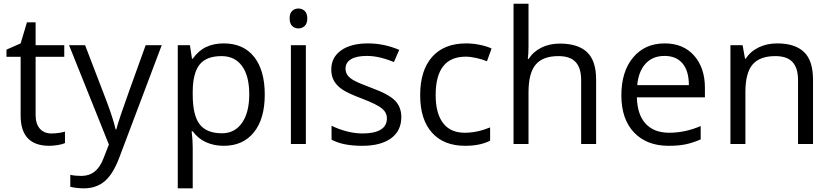

<svg xmlns="http://www.w3.org/2000/svg" viewBox="-20 -780 4504 1040"><path d="M258.8 -57.1Q280.3 -57.1 300.3 -60.3Q320.3 -63.5 332 -66.9V-4.9Q318.8 1.5 293.2 5.6Q267.6 9.8 247.1 9.8Q91.8 9.8 91.8 -153.8V-472.2H15.1V-511.2L91.8 -544.9L126 -659.2H172.9V-535.2H328.1V-472.2H172.9V-157.2Q172.9 -108.9 195.8 -83Q218.8 -57.1 258.8 -57.1Z M354 -535.2H440.9L558.1 -230Q596.7 -125.5 606 -79.1H609.9Q616.2 -104 636.5 -164.3Q656.7 -224.6 769 -535.2H856L626 74.2Q591.8 164.6 546.1 202.4Q500.5 240.2 434.1 240.2Q397 240.2 360.8 231.9V167Q387.7 172.9 420.9 172.9Q504.4 172.9 540 79.1L569.8 2.9Z M1191.9 9.8Q1139.6 9.8 1096.4 -9.5Q1053.2 -28.8 1023.9 -68.8H1018.1Q1023.9 -22 1023.9 20V240.2H942.9V-535.2H1008.8L1020 -461.9H1023.9Q1055.2 -505.9 1096.7 -525.4Q1138.2 -544.9 1191.9 -544.9Q1298.3 -544.9 1356.2 -472.2Q1414.1 -399.4 1414.1 -268.1Q1414.1 -136.2 1355.2 -63.2Q1296.4 9.8 1191.9 9.8ZM1180.2 -476.1Q1098.1 -476.1 1061.5 -430.7Q1024.9 -385.3 1023.9 -286.1V-268.1Q1023.9 -155.3 1061.5 -106.7Q1099.1 -58.1 1182.1 -58.1Q1251.5 -58.1 1290.8 -114.3Q1330.1 -170.4 1330.1 -269Q1330.1 -369.1 1290.8 -422.6Q1251.5 -476.1 1180.2 -476.1Z M1636.7 0H1555.7V-535.2H1636.7ZM1548.8 -680.2Q1548.8 -708 1562.5 -720.9Q1576.2 -733.9 1596.7 -733.9Q1616.2 -733.9 1630.4 -720.7Q1644.5 -707.5 1644.5 -680.2Q1644.5 -652.8 1630.4 -639.4Q1616.2 -626 1596.7 -626Q1576.2 -626 1562.5 -639.4Q1548.8 -652.8 1548.8 -680.2Z M2153.8 -146Q2153.8 -71.3 2098.1 -30.8Q2042.5 9.8 1941.9 9.8Q1835.4 9.8 1775.9 -23.9V-99.1Q1814.5 -79.6 1858.6 -68.4Q1902.8 -57.1 1943.8 -57.1Q2007.3 -57.1 2041.5 -77.4Q2075.7 -97.7 2075.7 -139.2Q2075.7 -170.4 2048.6 -192.6Q2021.5 -214.8 1942.9 -245.1Q1868.2 -272.9 1836.7 -293.7Q1805.2 -314.5 1789.8 -340.8Q1774.4 -367.2 1774.4 -403.8Q1774.4 -469.2 1827.6 -507.1Q1880.9 -544.9 1973.6 -544.9Q2060.1 -544.9 2142.6 -509.8L2113.8 -443.8Q2033.2 -477.1 1967.8 -477.1Q1910.2 -477.1 1880.9 -459Q1851.6 -440.9 1851.6 -409.2Q1851.6 -387.7 1862.5 -372.6Q1873.5 -357.4 1897.9 -343.8Q1922.4 -330.1 1991.7 -304.2Q2086.9 -269.5 2120.4 -234.4Q2153.8 -199.2 2153.8 -146Z M2499.5 9.8Q2383.3 9.8 2319.6 -61.8Q2255.9 -133.3 2255.9 -264.2Q2255.9 -398.4 2320.6 -471.7Q2385.3 -544.9 2504.9 -544.9Q2543.5 -544.9 2582 -536.6Q2620.6 -528.3 2642.6 -517.1L2617.7 -448.2Q2590.8 -459 2559.1 -466.1Q2527.3 -473.1 2502.9 -473.1Q2339.8 -473.1 2339.8 -265.1Q2339.8 -166.5 2379.6 -113.8Q2419.4 -61 2497.6 -61Q2564.5 -61 2634.8 -89.8V-18.1Q2581.1 9.8 2499.5 9.8Z M3127.9 0V-346.2Q3127.9 -411.6 3098.1 -443.8Q3068.4 -476.1 3004.9 -476.1Q2920.4 -476.1 2881.6 -430.2Q2842.8 -384.3 2842.8 -279.8V0H2761.7V-759.8H2842.8V-529.8Q2842.8 -488.3 2838.9 -460.9H2843.8Q2867.7 -499.5 2911.9 -521.7Q2956.1 -543.9 3012.7 -543.9Q3110.8 -543.9 3159.9 -497.3Q3209 -450.7 3209 -349.1V0Z M3601.6 9.8Q3482.9 9.8 3414.3 -62.5Q3345.7 -134.8 3345.7 -263.2Q3345.7 -392.6 3409.4 -468.8Q3473.1 -544.9 3580.6 -544.9Q3681.2 -544.9 3739.7 -478.8Q3798.3 -412.6 3798.3 -304.2V-252.9H3429.7Q3432.1 -158.7 3477.3 -109.9Q3522.5 -61 3604.5 -61Q3690.9 -61 3775.4 -97.2V-24.9Q3732.4 -6.3 3694.1 1.7Q3655.8 9.8 3601.6 9.8ZM3579.6 -477.1Q3515.1 -477.1 3476.8 -435.1Q3438.5 -393.1 3431.6 -318.8H3711.4Q3711.4 -395.5 3677.2 -436.3Q3643.1 -477.1 3579.6 -477.1Z M4302.7 0V-346.2Q4302.7 -411.6 4272.9 -443.8Q4243.2 -476.1 4179.7 -476.1Q4095.7 -476.1 4056.6 -430.7Q4017.6 -385.3 4017.6 -280.8V0H3936.5V-535.2H4002.4L4015.6 -461.9H4019.5Q4044.4 -501.5 4089.4 -523.2Q4134.3 -544.9 4189.5 -544.9Q4286.1 -544.9 4335 -498.3Q4383.8 -451.7 4383.8 -349.1V0Z"/></svg>

Font: f01899195
Style: Regular
Weight: 400
Foundry: Ascender Corporation
Version: Version 1.10